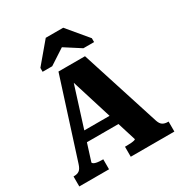

<svg xmlns="http://www.w3.org/2000/svg" viewBox="-214 -1096 1174 1247"><g transform="rotate(-30 373.5 -472.5)"><path d="M183 -299H458L464 -224H177ZM306 -654 331 -628 163 -96Q163 -90 171.5 -85Q180 -80 195 -77.5Q210 -75 229 -75H240V0H17V-75H22Q46 -75 61 -86Q76 -97 86 -129L273 -714H472L662 -121Q671 -94 686.5 -84.5Q702 -75 725 -75H730V0H403V-75H416Q436 -75 451 -76.5Q466 -78 474.5 -80.5Q483 -83 483 -86ZM442 -945H311L183 -793V-764H255L413 -867L330 -866L489 -764H569V-793Z"/></g></svg>

Font: Roboto Serif 20pt
Style: Bold
Weight: 700
Version: Version 1.008